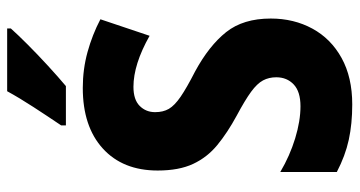

<svg xmlns="http://www.w3.org/2000/svg" viewBox="-248 -722 980 523"><g transform="rotate(-90 241.5 -460.0)"><path d="M453 -212Q453 -149 425.5 -98.5Q398 -48 345.5 -19Q293 10 219 10Q166 10 122.5 0.5Q79 -9 35 -32V-186Q79 -160 126.5 -145.5Q174 -131 214 -131Q254 -131 273.5 -149.5Q293 -168 293 -197Q293 -217 284.5 -233Q276 -249 253.5 -265.5Q231 -282 188 -305Q142 -330 108.5 -357.5Q75 -385 57 -423.5Q39 -462 39 -520Q39 -615 99 -669.5Q159 -724 264 -724Q315 -724 362 -711Q409 -698 451 -676L406 -542Q328 -586 267 -586Q232 -586 215 -569Q198 -552 198 -527Q198 -505 207 -489.5Q216 -474 240 -457.5Q264 -441 309 -418Q379 -380 416 -333.5Q453 -287 453 -212ZM426 -920Q410 -902 382.5 -874.5Q355 -847 324.5 -819Q294 -791 269 -770H162V-783Q187 -820 212 -858.5Q237 -897 255 -930H426Z"/></g></svg>

Font: Noto Sans Lao UI Cond ExtBd
Style: Regular
Weight: 800
Width: 3
Designer: Monotype Design Team
Foundry: Monotype Imaging Inc.
Version: Version 2.000; ttfautohint (v1.8.4.7-5d5b)